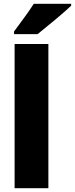

<svg xmlns="http://www.w3.org/2000/svg" viewBox="-20 -992 395 1012"><path d="M158 -972Q137 -939 108 -899.5Q79 -860 54 -826V-812H178Q217 -843 272 -889Q327 -935 355 -962V-972ZM235 -760H57V0H235Z"/></svg>

Font: Noto Sans UI SemiCondensed Black
Style: Regular
Weight: 900
Width: 4
Designer: Monotype Design Team
Foundry: Monotype Imaging Inc.
Version: 1.001